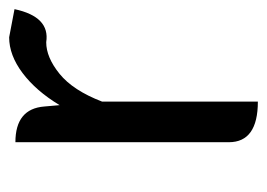

<svg xmlns="http://www.w3.org/2000/svg" viewBox="-104 -494 597 430"><g transform="rotate(-90 195.0 -278.5)"><path d="M183 0Q92 0 92 -65V-543Q167 -543 172 -478L175 -444Q207 -497 247 -527Q287 -557 327 -557L390 -545Q373 -465 316 -474Q282 -474 245 -444Q208 -414 183 -349V0Z"/></g></svg>

Font: Swei Toothpaste CJK TC
Style: Regular
Weight: 400
Version: Version 1.0